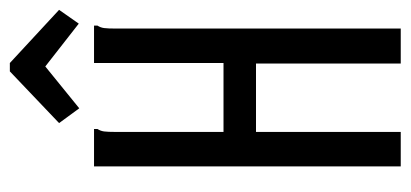

<svg xmlns="http://www.w3.org/2000/svg" viewBox="-242 -592 834 390"><g transform="rotate(-90 175.0 -397.0)"><path d="M32 -623H108V-616Q104 -610 103 -602.5Q102 -595 102 -579V-360H242V-623H318V-616Q314 -610 313 -602.5Q312 -595 312 -579V0H241V-294H102V0H32ZM150 -653 120 -694 225 -794H242L350 -694L322 -654L235 -722Z"/></g></svg>

Font: Inconsolata ExtraCondensed Medium
Style: Regular
Weight: 500
Width: 2
Monospace: yes
Designer: Raph Levien, Cyreal, Brenton Simpson
Foundry: Raph Levien, Cyreal, Google
Version: Version 3.001; ttfautohint (v1.8.2.53-6de2)